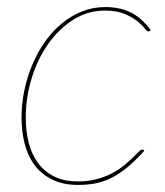

<svg xmlns="http://www.w3.org/2000/svg" viewBox="-20 -518 468 544"><path d="M389 -91Q361.5 -60.5 337.8 -41.5Q314 -22.5 291.5 -12Q269 -1.5 247 2.2Q225 6 201 6Q159 6 128.8 -8.8Q98.5 -23.5 79 -49Q59.5 -74.5 50.2 -109.5Q41 -144.5 41 -185Q41 -223.5 49 -262Q57 -300.5 71.8 -335.2Q86.5 -370 107.5 -399.8Q128.5 -429.5 154.8 -451.2Q181 -473 212 -485.5Q243 -498 278 -498Q302 -498 321.2 -493.2Q340.5 -488.5 356 -479.8Q371.5 -471 384 -459Q396.5 -447 407 -433L405 -431Q403 -429 400 -429Q396.5 -429 389.5 -438.2Q382.5 -447.5 368.5 -458.5Q354.5 -469.5 332.5 -478.8Q310.5 -488 277 -488Q228.5 -488 187.5 -462Q146.5 -436 116.5 -393.5Q86.5 -351 69.8 -296.5Q53 -242 53 -185Q53 -147 61.2 -114Q69.5 -81 87.5 -56.5Q105.5 -32 133.5 -18Q161.5 -4 201 -4Q231 -4 255.2 -10.8Q279.5 -17.5 298.2 -27.5Q317 -37.5 331 -49Q345 -60.5 355.2 -70.5Q365.5 -80.5 372 -87.2Q378.5 -94 383 -94Q384.5 -94 385.5 -93.8Q386.5 -93.5 389 -91Z"/></svg>

Font: Lato Hairline
Style: Italic
Weight: 250
Italic angle: -7°
Designer: Lukasz Dziedzic
Foundry: Lukasz Dziedzic
Version: Version 1.104; Western+Polish opensource